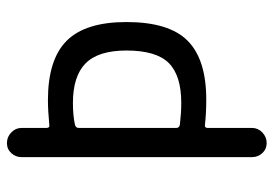

<svg xmlns="http://www.w3.org/2000/svg" viewBox="-135 -635 770 540"><g transform="rotate(-90 250.0 -365.0)"><path d="M160.2 -528.3V-253.9Q160.2 -246.1 168.9 -244.1Q203.1 -240.2 230.5 -240.2Q307.6 -240.2 342.8 -275.4Q377.9 -310.5 377.9 -394.5Q377.9 -473.6 341.8 -509.3Q305.7 -544.9 230.5 -544.9Q194.3 -544.9 168.9 -539.1Q160.2 -537.1 160.2 -528.3ZM78.1 -41V-689.5Q78.1 -706.1 89.4 -718.3Q100.6 -730.5 117.7 -730.5Q134.8 -730.5 147.5 -718.3Q160.2 -706.1 160.2 -689.5V-619.1Q160.2 -615.2 162.1 -612.8Q164.1 -610.4 168 -611.3Q210 -615.2 238.3 -615.2Q352.5 -615.2 405.3 -562.5Q458 -509.8 458 -394.5Q458 -274.4 405.3 -222.2Q352.5 -169.9 240.2 -169.9Q200.2 -169.9 167 -173.8Q160.2 -173.8 160.2 -166V-41Q160.2 -24.4 147.5 -12.2Q134.8 0 117.7 0Q100.6 0 89.4 -12.2Q78.1 -24.4 78.1 -41Z"/></g></svg>

Font: Rounded Mgen+ 1m regular
Style: Regular
Weight: 400
Designer: [Source Han Sans]
Ryoko NISHIZUKA  (kana & ideographs); Paul D. Hunt (Latin, Greek & Cyrillic); Wenlong ZHANG  (bopomofo
Version: Version 1.059.20150602